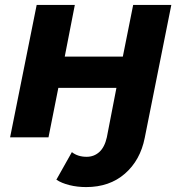

<svg xmlns="http://www.w3.org/2000/svg" viewBox="-20 -558 737 780"><path d="M330 202Q294 202 262 194Q230 186 209 172L272 60Q296 79 332 79Q362 79 383.5 59.5Q405 40 414 0L453 -201H217L177 0H21L129 -538H284L243 -328H479L521 -538H676L568 2Q550 93 487.5 147.5Q425 202 330 202Z"/></svg>

Font: MOST Montserrat
Style: Bold Italic
Weight: 700
Italic angle: -11.3°
Designer: Julieta Ulanovsky
Foundry: Julieta Ulanovsky
Version: Version 8.000;March 11, 2024;FontCreator 15.0.0.2926 64-bit